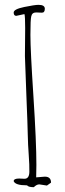

<svg xmlns="http://www.w3.org/2000/svg" viewBox="-20 -778 273 801"><path d="M175.8 -3.9 144 -8.8Q132.8 -8.8 121.1 2.9Q98.6 2.9 92.8 -4.9H90.3Q44.4 -4.9 37.1 -22Q37.1 -33.2 60.1 -33.2L82 -32.2Q102.1 -32.2 102.5 -61Q103 -89.8 99.9 -131.3Q96.7 -172.9 95.9 -213.9Q95.2 -254.9 90.3 -373.5Q85.4 -492.2 84 -543.9L85 -661.1Q85 -709.5 82 -719.2L47.9 -711.9Q37.1 -711.9 37.1 -725.8Q37.1 -739.7 81.1 -748.8Q125 -757.8 140.6 -757.8Q167 -757.8 167 -741.5Q167 -725.1 154.8 -725.1L130.9 -726.1Q113.8 -726.1 110.4 -710Q106.9 -696.8 106.9 -632.3Q106.9 -567.9 119.4 -377Q131.8 -186 131.8 -89.8L130.9 -38.1L167 -41Q192.9 -41 192.9 -16.1Z"/></svg>

Font: Amatic SC
Style: Regular
Weight: 400
Version: Version 1.004